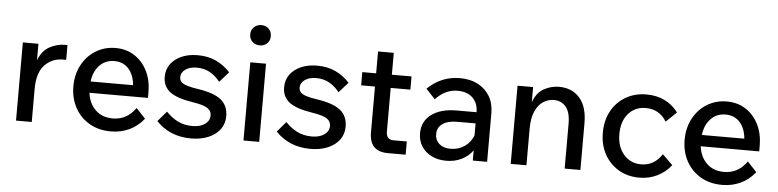

<svg xmlns="http://www.w3.org/2000/svg" viewBox="-45 -969 4927 1216"><g transform="rotate(5 2418.0 -361.0)"><path d="M362 -505V-411H341Q273 -411 226 -362.5Q179 -314 179 -209V0H79V-497H178V-392Q202 -455 249.5 -480Q297 -505 344 -505Z M833 -146 892 -83Q853 -34 799.5 -9Q746 16 683 16Q605 16 546.5 -18Q488 -52 455 -112Q422 -172 422 -248Q422 -324 454 -384Q486 -444 542 -478.5Q598 -513 668 -513Q736 -513 788 -479.5Q840 -446 869.5 -387Q899 -328 899 -252V-216H527Q536 -148 578 -107.5Q620 -67 688 -67Q778 -67 833 -146ZM667 -430Q611 -430 573.5 -391.5Q536 -353 528 -288H798Q792 -354 757.5 -392Q723 -430 667 -430Z M971 -75 1027 -140Q1059 -105 1100.5 -84Q1142 -63 1194 -63Q1244 -63 1274 -84.5Q1304 -106 1304 -140Q1304 -169 1278 -186Q1252 -203 1187 -213Q1082 -229 1037.5 -263.5Q993 -298 993 -358Q993 -405 1018 -439.5Q1043 -474 1087.5 -493.5Q1132 -513 1190 -513Q1255 -513 1306 -489.5Q1357 -466 1397 -422L1339 -357Q1311 -393 1274.5 -413.5Q1238 -434 1191 -434Q1147 -434 1119 -414.5Q1091 -395 1091 -364Q1091 -339 1114.5 -325Q1138 -311 1202 -301Q1312 -285 1357.5 -247.5Q1403 -210 1403 -143Q1403 -96 1376.5 -60Q1350 -24 1302.5 -4Q1255 16 1193 16Q1122 16 1066.5 -8Q1011 -32 971 -75Z M1640 -673Q1640 -645 1621.5 -627Q1603 -609 1575 -609Q1547 -609 1528 -627Q1509 -645 1509 -673Q1509 -702 1528 -720Q1547 -738 1575 -738Q1603 -738 1621.5 -720Q1640 -702 1640 -673ZM1625 0H1525V-497H1625Z M1730 -75 1786 -140Q1818 -105 1859.5 -84Q1901 -63 1953 -63Q2003 -63 2033 -84.5Q2063 -106 2063 -140Q2063 -169 2037 -186Q2011 -203 1946 -213Q1841 -229 1796.5 -263.5Q1752 -298 1752 -358Q1752 -405 1777 -439.5Q1802 -474 1846.5 -493.5Q1891 -513 1949 -513Q2014 -513 2065 -489.5Q2116 -466 2156 -422L2098 -357Q2070 -393 2033.5 -413.5Q1997 -434 1950 -434Q1906 -434 1878 -414.5Q1850 -395 1850 -364Q1850 -339 1873.5 -325Q1897 -311 1961 -301Q2071 -285 2116.5 -247.5Q2162 -210 2162 -143Q2162 -96 2135.5 -60Q2109 -24 2061.5 -4Q2014 16 1952 16Q1881 16 1825.5 -8Q1770 -32 1730 -75Z M2556 0H2443Q2325 0 2325 -122V-413H2237V-497H2325V-636H2425V-497H2550V-413H2425V-135Q2425 -84 2473 -84H2556Z M2815 16Q2762 16 2721 -4.5Q2680 -25 2657.5 -61Q2635 -97 2635 -143Q2635 -220 2694 -263.5Q2753 -307 2855 -307H2980Q2980 -364 2945.5 -398Q2911 -432 2849 -432Q2771 -432 2709 -366L2651 -428Q2739 -513 2857 -513Q2923 -513 2971.5 -487.5Q3020 -462 3047 -416.5Q3074 -371 3074 -310V0H2983V-65Q2956 -27 2912.5 -5.5Q2869 16 2815 16ZM2835 -62Q2886 -62 2924.5 -88.5Q2963 -115 2980 -159V-236H2864Q2804 -236 2770.5 -212.5Q2737 -189 2737 -147Q2737 -109 2763.5 -85.5Q2790 -62 2835 -62Z M3667 0H3567V-286Q3567 -357 3538.5 -392Q3510 -427 3461 -427Q3426 -427 3394.5 -407Q3363 -387 3343.5 -343.5Q3324 -300 3324 -231V0H3224V-497H3323V-401Q3346 -464 3392 -488.5Q3438 -513 3486 -513Q3570 -513 3618.5 -457.5Q3667 -402 3667 -297Z M4179 -145 4244 -81Q4208 -35 4156 -9.5Q4104 16 4042 16Q3968 16 3910.5 -18Q3853 -52 3820.5 -111.5Q3788 -171 3788 -248Q3788 -326 3820.5 -385.5Q3853 -445 3911 -479Q3969 -513 4043 -513Q4171 -513 4245 -416L4178 -352Q4133 -427 4045 -427Q3978 -427 3935.5 -378.5Q3893 -330 3893 -248Q3893 -168 3936 -118.5Q3979 -69 4047 -69Q4089 -69 4122 -88.5Q4155 -108 4179 -145Z M4719 -146 4778 -83Q4739 -34 4685.5 -9Q4632 16 4569 16Q4491 16 4432.5 -18Q4374 -52 4341 -112Q4308 -172 4308 -248Q4308 -324 4340 -384Q4372 -444 4428 -478.5Q4484 -513 4554 -513Q4622 -513 4674 -479.5Q4726 -446 4755.5 -387Q4785 -328 4785 -252V-216H4413Q4422 -148 4464 -107.5Q4506 -67 4574 -67Q4664 -67 4719 -146ZM4553 -430Q4497 -430 4459.5 -391.5Q4422 -353 4414 -288H4684Q4678 -354 4643.5 -392Q4609 -430 4553 -430Z"/></g></svg>

Font: Wix Madefor Text Medium
Style: Regular
Weight: 500
Designer: Dalton Maag Ltd
Foundry: Dalton Maag Ltd
Version: Version 3.100